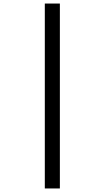

<svg xmlns="http://www.w3.org/2000/svg" viewBox="-20 -871 591 1084"><path d="M233 193V-851H318V193Z"/></svg>

Font: Noto Sans Tamil UI ExtraCondensed Medium
Style: Regular
Weight: 500
Width: 2
Designer: Jelle Bosma - Monotype Design Team
Foundry: Monotype Imaging Inc.
Version: Version 2.004; ttfautohint (v1.8.4.7-5d5b)